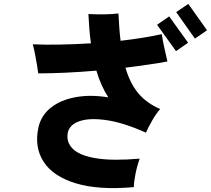

<svg xmlns="http://www.w3.org/2000/svg" viewBox="-20 -898 1081 984"><path d="M666 61Q485 77 368.5 41.5Q252 6 203.5 -69Q155 -144 177 -245Q191 -307 241 -346.5Q291 -386 367.5 -400Q444 -414 535 -399Q516 -429 500.5 -463.5Q485 -498 474 -536Q394 -529 316.5 -525.5Q239 -522 176 -522Q174 -539 169.5 -565.5Q165 -592 159.5 -620.5Q154 -649 148 -671Q210 -668 287 -669.5Q364 -671 446 -676Q441 -711 438 -748.5Q435 -786 433 -826Q472 -824 514 -824.5Q556 -825 587 -829Q589 -790 591.5 -755.5Q594 -721 598 -689Q719 -703 809 -723Q814 -689 822.5 -651.5Q831 -614 838 -583Q792 -574 737.5 -566.5Q683 -559 623 -551Q646 -472 688 -421Q730 -370 801 -339Q781 -317 760 -280.5Q739 -244 728 -218Q615 -269 527.5 -282Q440 -295 387.5 -277Q335 -259 327 -216Q319 -168 354.5 -134Q390 -100 474.5 -86.5Q559 -73 696 -85Q683 -50 674.5 -7.5Q666 35 666 61ZM882 -636 785 -771 847 -814 944 -679ZM979 -700 883 -836 945 -878 1041 -743Z"/></svg>

Font: Zen Kaku Gothic Antique Black
Style: Regular
Weight: 900
Designer: Yoshimichi Ohira
Foundry: Positype
Version: Version 1.001